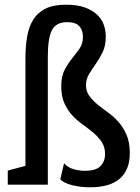

<svg xmlns="http://www.w3.org/2000/svg" viewBox="-20 -784 593 815"><path d="M345 -423Q345 -396 359 -377Q373 -358 393.5 -341Q414 -324 438 -307Q462 -290 482.5 -267Q503 -244 517 -212Q531 -180 531 -133Q531 -64 489.5 -26.5Q448 11 361 11Q344 11 325.5 9Q307 7 290 3Q273 -1 258.5 -7.5Q244 -14 236 -23L252 -91Q269 -72 293.5 -65.5Q318 -59 339 -59Q388 -59 407 -79.5Q426 -100 426 -129Q426 -160 412 -181Q398 -202 377.5 -219.5Q357 -237 333 -254Q309 -271 288.5 -292.5Q268 -314 254 -344Q240 -374 240 -418Q240 -461 254.5 -488Q269 -515 286 -536Q303 -557 317.5 -577.5Q332 -598 332 -628Q332 -655 317 -672.5Q302 -690 265 -690Q218 -690 200.5 -656Q183 -622 183 -544V0H13V-60L88 -80V-534Q88 -585 95 -627.5Q102 -670 121 -700.5Q140 -731 173.5 -747.5Q207 -764 260 -764Q310 -764 342.5 -751.5Q375 -739 394.5 -719.5Q414 -700 421.5 -676Q429 -652 429 -628Q429 -590 416 -563Q403 -536 387 -513.5Q371 -491 358 -469.5Q345 -448 345 -423Z"/></svg>

Font: HermeneusOne
Style: Regular
Weight: 400
Designer: Rodrigo Fuenzalida, Pablo Impallari
Foundry: Pablo Impallari, Rodrigo Fuenzalida
Version: Version 1.000; ttfautohint (v0.8) -G 200 -r 50